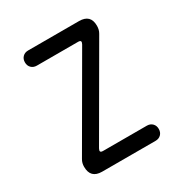

<svg xmlns="http://www.w3.org/2000/svg" viewBox="-170 -858 939 987"><g transform="rotate(-30 300.0 -365.0)"><path d="M153 0Q119 0 102 -17Q85 -34 85 -68Q85 -79 87.5 -89Q90 -99 96 -109L391 -618Q397 -629 394.5 -634.5Q392 -640 379 -640H135Q115 -640 102.5 -652.5Q90 -665 90 -685Q90 -705 102.5 -717.5Q115 -730 135 -730H437Q471 -730 488 -713.5Q505 -697 505 -663Q505 -652 502.5 -641.5Q500 -631 494 -621L199 -112Q193 -101 195.5 -95.5Q198 -90 211 -90H470Q490 -90 502.5 -77.5Q515 -65 515 -45Q515 -25 502.5 -12.5Q490 0 470 0Z"/></g></svg>

Font: Maple Mono Normal
Style: Regular
Weight: 400
Monospace: yes
Designer: subframe7536
Version: Version 7.000